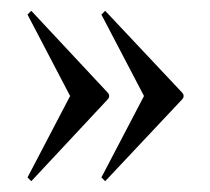

<svg xmlns="http://www.w3.org/2000/svg" viewBox="-20 -432 390 356"><path d="M175 -96 168 -103 247 -254 168 -405 175 -412 317 -261Q324 -254 317 -247ZM38 -96 31 -103 110 -254 31 -405 38 -412 179 -261Q186 -254 179 -247Z"/></svg>

Font: Gloock
Style: Regular
Weight: 400
Designer: Duarte Pinto
Foundry: Duarte Pinto
Version: Version 1.000